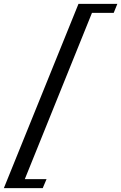

<svg xmlns="http://www.w3.org/2000/svg" viewBox="-164 -764 630 998"><path d="M244 -744H446L427 -697H314L-35 167H78L58 214H-144Z"/></svg>

Font: Ibarra Real Nova SemiBold
Style: Italic
Weight: 600
Italic angle: -22°
Designer: Jose Maria Ribagorda & Octavio Pardo
Foundry: Octavio Pardo
Version: Version 1.014